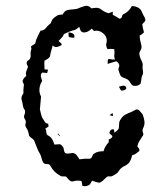

<svg xmlns="http://www.w3.org/2000/svg" viewBox="-20 -635 577 664"><path d="M248 -605Q259 -610 272.5 -614Q286 -618 296 -606Q305 -608 314 -608Q323 -608 330 -602Q342 -593 356 -589Q359 -591 363 -592Q367 -593 370 -595V-584Q375 -581 381.5 -577.5Q388 -574 394 -570Q401 -572 402 -578.5Q403 -585 409 -587Q426 -595 436 -614Q447 -614 457 -609Q467 -604 471 -593Q473 -587 476.5 -581.5Q480 -576 482 -570Q484 -564 480 -560Q476 -556 472 -551Q474 -536 478 -523Q474 -519 470.5 -516.5Q467 -514 463 -512Q463 -503 465 -494.5Q467 -486 469 -478Q471 -468 465.5 -460Q460 -452 463 -442Q465 -433 470 -424Q475 -415 473 -404Q473 -396 474.5 -388Q476 -380 471 -372Q469 -365 468.5 -358.5Q468 -352 466 -345Q454 -335 439 -339Q434 -343 431 -348.5Q428 -354 423 -359Q418 -362 412 -364.5Q406 -367 401 -369Q396 -373 394.5 -378.5Q393 -384 391 -389Q388 -395 391 -401.5Q394 -408 391 -414Q388 -420 382 -423Q374 -421 366.5 -418.5Q359 -416 352 -414Q353 -418 352.5 -423Q352 -428 356 -431Q361 -430 367 -429.5Q373 -429 378 -429Q374 -437 375.5 -446Q377 -455 375 -465Q364 -467 352 -465Q344 -477 349 -490Q351 -508 336.5 -520Q322 -532 305 -528Q303 -530 301 -532Q299 -534 297 -536Q292 -530 283.5 -526Q275 -522 267 -523Q260 -525 258 -531Q256 -537 254 -542Q249 -538 244.5 -534.5Q240 -531 233 -530Q225 -528 217 -524.5Q209 -521 201 -517Q198 -509 193 -504Q188 -499 183 -494Q185 -490 189.5 -487Q194 -484 193 -479Q185 -474 177 -472.5Q169 -471 162 -478Q160 -468 157 -459Q154 -450 153 -440Q150 -435 145 -431.5Q140 -428 134 -425Q133 -418 133.5 -410.5Q134 -403 134 -395Q142 -395 146 -394L143 -382Q138 -383 134 -383.5Q130 -384 126 -384Q120 -378 121.5 -370.5Q123 -363 126 -355Q118 -343 116.5 -328.5Q115 -314 122 -301Q121 -290 120 -279Q119 -268 118 -257Q120 -249 121.5 -242Q123 -235 126 -228Q131 -221 134.5 -214.5Q138 -208 147 -207Q147 -200 148 -197Q145 -195 142.5 -194Q140 -193 137 -191Q140 -184 140.5 -176Q141 -168 149 -165Q157 -160 161.5 -151.5Q166 -143 168 -135Q175 -135 183 -136Q191 -137 195 -130Q200 -126 200.5 -119Q201 -112 205 -106Q211 -103 218 -104Q225 -105 231 -106Q240 -105 245 -98.5Q250 -92 255 -84Q273 -87 289 -86Q293 -86 295 -88Q297 -90 298.5 -93.5Q300 -97 301.5 -100Q303 -103 306 -104Q313 -109 321 -110.5Q329 -112 338 -112Q343 -130 356 -143V-153Q366 -155 369 -164Q367 -167 362 -170.5Q357 -174 359 -179Q361 -184 365 -186.5Q369 -189 374 -187Q375 -185 375 -181.5Q375 -178 376 -176Q380 -179 384 -182.5Q388 -186 391 -191Q392 -199 392 -207Q392 -215 397 -222Q405 -236 420.5 -242Q436 -248 450 -256Q457 -258 463 -251.5Q469 -245 473 -240Q478 -228 479.5 -215.5Q481 -203 475 -192Q471 -184 474.5 -176.5Q478 -169 472 -163Q467 -155 462 -147Q457 -139 455 -129Q457 -126 460 -122Q463 -118 462 -113Q456 -108 450.5 -104Q445 -100 437 -98Q434 -84 427 -73Q420 -65 410 -60.5Q400 -56 393 -47Q389 -39 382.5 -34.5Q376 -30 368 -26Q363 -24 357.5 -25Q352 -26 347 -21Q342 -16 336.5 -11Q331 -6 324 -3Q317 -4 311 -6Q305 -8 299 -10Q295 -5 292.5 0Q290 5 283 7Q279 9 274.5 9Q270 9 265 8Q264 3 263.5 -0.5Q263 -4 262 -9Q247 -12 233 -8Q227 -6 221.5 -10.5Q216 -15 212 -20Q210 -24 207.5 -24.5Q205 -25 201.5 -25Q198 -25 194.5 -25Q191 -25 189 -27Q166 -39 154 -62Q151 -68 143.5 -67.5Q136 -67 131 -71Q127 -76 125.5 -82Q124 -88 122 -94Q120 -101 116 -107Q112 -113 110 -119Q107 -127 104 -134Q101 -141 98 -149Q95 -154 90 -157Q85 -160 81 -165Q79 -173 77.5 -179.5Q76 -186 71 -193Q66 -200 68.5 -208Q71 -216 66 -223Q61 -230 64.5 -238Q68 -246 66 -254Q60 -262 59 -271Q58 -280 55 -289Q53 -295 55 -301Q57 -307 61 -312Q61 -319 61 -324.5Q61 -330 62 -337Q64 -342 60.5 -347.5Q57 -353 59 -358Q61 -363 64.5 -366.5Q68 -370 71 -373Q68 -381 71 -388.5Q74 -396 77 -404Q75 -408 73 -412Q71 -416 73 -420Q74 -425 78 -426.5Q82 -428 84 -433Q87 -439 86 -446.5Q85 -454 87 -461Q89 -464 88.5 -467.5Q88 -471 87 -474Q90 -477 94.5 -479.5Q99 -482 102 -485Q104 -497 109.5 -507.5Q115 -518 120 -529Q131 -529 137.5 -537Q144 -545 151 -551Q156 -554 157.5 -559.5Q159 -565 162 -569Q166 -573 170 -576Q174 -579 179 -582Q183 -584 187.5 -584Q192 -584 197 -585Q199 -590 203.5 -594.5Q208 -599 213 -600Q222 -602 231 -602.5Q240 -603 248 -605ZM217 -523Q225 -523 232 -519Q239 -515 237 -505Q232 -504 227.5 -505Q223 -506 218 -507Q217 -512 217 -515.5Q217 -519 217 -523ZM391 -335Q397 -337 403.5 -338.5Q410 -340 415 -335Q419 -329 414 -325.5Q409 -322 404 -322Q399 -320 396.5 -325.5Q394 -331 391 -335ZM359 -237Q361 -239 364 -240.5Q367 -242 369 -244Q371 -238 371 -234Q365 -234 359 -237ZM181 -173Q182 -174 182.5 -171.5Q183 -169 184 -166.5Q185 -164 185.5 -163.5Q186 -163 187 -169Q185 -167 181.5 -168Q178 -169 181 -173Z"/></svg>

Font: ErikasBuero
Style: Regular
Weight: 400
Designer: Peter Wiegel
Foundry: Peter Wiegel
Version: Version 1.006